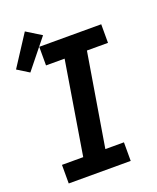

<svg xmlns="http://www.w3.org/2000/svg" viewBox="-180 -928 833 1019"><g transform="rotate(-20 236.5 -419.0)"><path d="M29 0V-105H149L235 -630H130V-735H480V-630H361L274 -105H379V0ZM39 -623 -27 -664 86 -838 170 -786Z"/></g></svg>

Font: Iosevka Curly Slab XBdObl
Style: Regular
Weight: 800
Italic angle: -9°
Monospace: yes
Designer: Belleve Invis
Foundry: Belleve Invis
Version: Version 11.1.0; ttfautohint (v1.8.3)